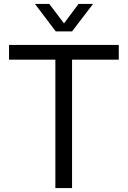

<svg xmlns="http://www.w3.org/2000/svg" viewBox="-20 -958 650 978"><path d="M262 0V-665H347V0ZM26 -654V-729H585V-654ZM264 -798 158 -938H231L306 -839L380 -938H454L347 -798Z"/></svg>

Font: Mona Sans ExtraLight
Style: Regular
Weight: 400
Version: Version 2.000